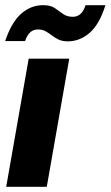

<svg xmlns="http://www.w3.org/2000/svg" viewBox="-31 -723 428 743"><path d="M-7 0 80 -496H237L150 0ZM231 -563Q210 -563 195.5 -570Q181 -577 169.5 -586Q158 -595 145.5 -602Q133 -609 115 -609Q81 -609 66 -564H-11Q13 -636 50.5 -669.5Q88 -703 136 -703Q165 -703 181.5 -691.5Q198 -680 213 -669Q228 -658 251 -658Q268 -658 280.5 -669Q293 -680 300 -703H377Q354 -629 316 -596Q278 -563 231 -563Z"/></svg>

Font: Rethink Sans ExtraBold
Style: Italic
Weight: 800
Italic angle: -10°
Designer: The Rethink Sans project authors (Hans Thiessen). DM Sans designed by Colophon Foundry.
Foundry: Rethink Communications LLC
Version: Version 1.001